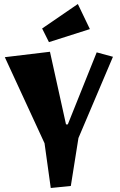

<svg xmlns="http://www.w3.org/2000/svg" viewBox="-20 -923 598 957"><path d="M229 -665 309 -303H318L462 -662L543 -640L371 -235L333 4L233 14L202 -209L4 -638ZM190 -781 368 -903 428 -778 224 -713Z"/></svg>

Font: Joti One
Style: Regular
Weight: 400
Designer: Eduardo Rodriguez Tunni
Foundry: Eduardo Rodriguez Tunni
Version: Version 1.001